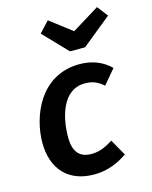

<svg xmlns="http://www.w3.org/2000/svg" viewBox="-121 -879 768 972"><g transform="rotate(-15 263.0 -392.5)"><path d="M483 -800 340 -712 225 -800 173 -744 293 -619H372L526 -744ZM322 -544C116 -544 38 -346 38 -208C38 -70 116 15 251 15C316 15 373 -6 426 -43L378 -128C337 -103 306 -89 265 -89C207 -89 171 -119 171 -201C171 -300 203 -443 323 -443C360 -443 389 -433 420 -405L484 -481C440 -524 385 -544 322 -544Z"/></g></svg>

Font: Fira Sans Medium
Style: Italic
Weight: 500
Italic angle: -8°
Designer: bBox Type GmbH & Carrois Corporate GbR & Edenspiekermann AG
Foundry: bBox Type GmbH & Carrois Corporate GbR & Edenspiekermann AG
Version: Version 4.301;PS 004.301;hotconv 1.0.88;makeotf.lib2.5.64775